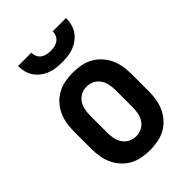

<svg xmlns="http://www.w3.org/2000/svg" viewBox="-220 -836 939 939"><g transform="rotate(-45 250.0 -366.0)"><path d="M250 8Q223 8 195.5 3Q168 -2 144 -15Q120 -28 101.5 -48.5Q83 -69 71.5 -93.5Q60 -118 55.5 -145.5Q51 -173 51 -200V-320Q51 -347 55.5 -374.5Q60 -402 71.5 -426.5Q83 -451 101.5 -471.5Q120 -492 144 -505Q168 -518 195.5 -523Q223 -528 250 -528Q277 -528 304.5 -523Q332 -518 356 -505Q380 -492 398.5 -471.5Q417 -451 428.5 -426.5Q440 -402 444.5 -374.5Q449 -347 449 -320V-200Q449 -173 444.5 -145.5Q440 -118 428.5 -93.5Q417 -69 398.5 -48.5Q380 -28 356 -15Q332 -2 304.5 3Q277 8 250 8ZM250 -88Q270 -88 288.5 -97Q307 -106 318.5 -123Q330 -140 334 -160Q338 -180 338 -200V-320Q338 -340 334 -360Q330 -380 318.5 -397Q307 -414 288.5 -423Q270 -432 250 -432Q230 -432 211.5 -423Q193 -414 181.5 -397Q170 -380 166 -360Q162 -340 162 -320V-200Q162 -180 166 -160Q170 -140 181.5 -123Q193 -106 211.5 -97Q230 -88 250 -88ZM250 -600Q229 -600 208.5 -602.5Q188 -605 169 -612.5Q150 -620 133.5 -632.5Q117 -645 105.5 -662Q94 -679 89 -699Q84 -719 84 -740H176Q176 -726 181.5 -713.5Q187 -701 198 -693Q209 -685 222.5 -682Q236 -679 250 -679Q264 -679 277.5 -682Q291 -685 302 -693Q313 -701 318.5 -713.5Q324 -726 324 -740H416Q416 -719 411 -699Q406 -679 394.5 -662Q383 -645 366.5 -632.5Q350 -620 331 -612.5Q312 -605 291.5 -602.5Q271 -600 250 -600Z"/></g></svg>

Font: Iosevka
Style: Bold
Weight: 700
Monospace: yes
Designer: Belleve Invis
Foundry: Belleve Invis
Version: Version 32.5.0; ttfautohint (v1.8.4)